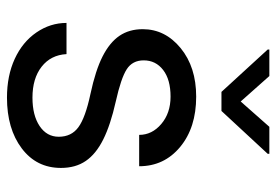

<svg xmlns="http://www.w3.org/2000/svg" viewBox="-142 -648 800 556"><g transform="rotate(90 258.0 -370.0)"><path d="M376 -140.1Q376 -176.8 348.4 -197Q320.8 -217.3 252.2 -231.9Q183.6 -246.6 143.3 -267.1Q103 -287.6 83.7 -315.9Q64.5 -344.2 64.5 -383.3Q64.5 -448.2 119.4 -493.2Q174.3 -538.1 259.8 -538.1Q349.6 -538.1 405.5 -491.7Q461.4 -445.3 461.4 -373H370.6Q370.6 -410.2 339.1 -437Q307.6 -463.9 259.8 -463.9Q210.4 -463.9 182.6 -442.4Q154.8 -420.9 154.8 -386.2Q154.8 -353.5 180.7 -336.9Q206.5 -320.3 274.2 -305.2Q341.8 -290 383.8 -269Q425.8 -248 446 -218.5Q466.3 -189 466.3 -146.5Q466.3 -75.7 409.7 -33Q353 9.8 262.7 9.8Q199.2 9.8 150.4 -12.7Q101.6 -35.2 74 -75.4Q46.4 -115.7 46.4 -162.6H136.7Q139.2 -117.2 173.1 -90.6Q207 -64 262.7 -64Q314 -64 345 -84.7Q376 -105.5 376 -140.1ZM273.9 -667 347.2 -750H425.3V-745.1L301.3 -611.3H246.1L123.5 -745.1V-750H200.2Z"/></g></svg>

Font: Noboto
Style: Regular
Weight: 400
Designer: Google
Version: Version 2.001101; 2014